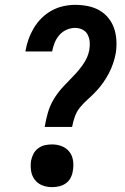

<svg xmlns="http://www.w3.org/2000/svg" viewBox="-20 -763 515 791"><path d="M277 -240H164Q169 -270 177.5 -299.5Q186 -329 202.5 -356Q219 -383 241 -406.5Q263 -430 285 -452.5Q307 -475 325 -502Q343 -529 348 -558Q351 -575 349.5 -591Q348 -607 341 -620.5Q334 -634 320 -641Q306 -648 289 -648Q272 -648 254.5 -640.5Q237 -633 224.5 -618.5Q212 -604 205 -586.5Q198 -569 195 -552V-551H85V-553Q89 -577 97.5 -601Q106 -625 119 -647Q132 -669 151 -688Q170 -707 193 -719.5Q216 -732 240.5 -737.5Q265 -743 290 -743Q316 -743 341.5 -738Q367 -733 388.5 -721Q410 -709 426 -689.5Q442 -670 450 -646.5Q458 -623 459.5 -597Q461 -571 457 -544Q453 -523 446 -502Q439 -481 428.5 -461Q418 -441 405 -422.5Q392 -404 376 -387Q360 -370 342.5 -354.5Q325 -339 310.5 -321.5Q296 -304 288.5 -283Q281 -262 277 -240ZM194 8Q173 8 154 0.5Q135 -7 123 -23Q111 -39 108 -59.5Q105 -80 108 -101Q111 -116 118 -129.5Q125 -143 138 -152.5Q151 -162 165.5 -165Q180 -168 195 -168Q216 -168 235 -160.5Q254 -153 266 -137.5Q278 -122 281 -101Q284 -80 280 -59Q278 -44 271 -30.5Q264 -17 251.5 -8Q239 1 224 4.5Q209 8 194 8Z"/></svg>

Font: Iosevka QP
Style: Bold Italic
Weight: 700
Italic angle: -9°
Designer: Belleve Invis
Foundry: Belleve Invis
Version: Version 20.0.0; ttfautohint (v1.8.4)